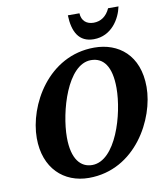

<svg xmlns="http://www.w3.org/2000/svg" viewBox="-100 -1016 951 1109"><g transform="rotate(-10 376.0 -462.0)"><path d="M498 -773C603 -773 657 -865 671 -935H610C590 -890 556 -867 514 -867C473 -867 444 -890 442 -935H374C377 -838 411 -773 498 -773ZM332 11C606 11 750 -263 750 -449C750 -636 633 -725 491 -725C221 -725 74 -460 74 -267C74 -91 184 11 332 11ZM363 -59C296 -59 246 -113 246 -241C246 -391 321 -657 460 -657C533 -657 578 -600 578 -473C578 -320 502 -59 363 -59Z"/></g></svg>

Font: Noto Serif SemiCondensed Extra
Style: Italic
Weight: 800
Width: 4
Italic angle: -12°
Designer: Monotype Design Team
Foundry: Monotype Imaging Inc.
Version: Version 1.901